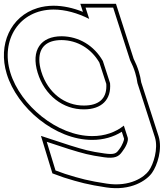

<svg xmlns="http://www.w3.org/2000/svg" viewBox="-152 -663 858 1006"><path d="M-97.7 -282C-150 -453 -52.2 -612 128.1 -613C189.6 -613 254.4 -594.7 315.4 -563.9L296.4 -623H441L463.1 -554L529.7 -347.4C540.7 -325.9 549.7 -304 556.3 -282C561.9 -263.7 565.8 -245.6 568.2 -227.7L659.6 56L659.9 57C678 116 652 198 628.1 231C605.2 264 530 318 406.9 299C314.1 285 267.9 273 188.9 248L138.8 230L93 80L209 118C283.9 141 314.2 150 393.5 161C450 169 470.5 157 487.3 133L488.1 132C507.2 108 522.4 75 517.2 58L496.9 -4.8C453.7 29.7 396.9 50.4 330.8 50C147.9 50 -45.4 -111 -97.7 -282ZM45.3 -282C81.7 -163 179 -89 288 -90C380.3 -90 432.1 -141 424.6 -227.3L386.9 -343.5C340.7 -424.6 260.8 -472.2 170.9 -473C61.6 -473 9.2 -400 45.3 -282ZM-116.8 -276.2C-62.1 -97 137.4 70 330.7 70C390.1 70.3 443.9 54.1 486.2 27.3L498.1 63.9C499.2 68.1 490 97.2 472.7 119.3L471.4 120.8L470.9 121.5C458.4 139.3 449 148.7 396.2 141.2C317.8 130.3 289.7 121.9 215 98.9L62.6 49L122.6 245.4L182.5 267C262.6 292.3 310.3 304.7 403.9 318.8C534.3 338.9 616.7 282 644.4 242.7C672.4 203.4 699.7 118.8 679.1 51.2L678.7 50L587.8 -232.1C585.1 -251.1 581.1 -269.1 575.4 -287.8C568.6 -310.4 558.9 -333.9 548.2 -355L482.2 -560.1L455.6 -643H268.9L282.5 -600.8C231.7 -621.2 179.4 -633 128 -633C98.1 -632.8 70.3 -628.6 44.6 -620.8C-96.8 -577.8 -163.6 -429.1 -116.8 -276.2ZM64.4 -287.8C57.3 -311.1 54 -332 54 -350.2C53.8 -415.8 92.9 -453 170.8 -453C252.9 -452.3 325.4 -409.2 368.5 -335.4L404.9 -223.4C405.2 -218.5 405.3 -215.3 405.3 -211.4C405.4 -146.7 366.6 -110 287.9 -110C188.5 -109.1 98.5 -176.2 64.4 -287.8Z"/></svg>

Font: Nordica Plus
Style: NordicaClassicRgExtOpOblOl
Weight: 500
Version: Version 1.01